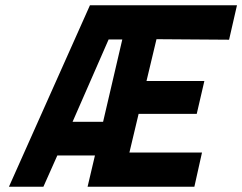

<svg xmlns="http://www.w3.org/2000/svg" viewBox="-20 -710 921 730"><path d="M313 0 341 -119H198L145 0H14L322 -690H881L851 -559L575 -561L537 -402H757L728 -277H507L472 -130H748L719 0ZM393 -560 256 -247H372L445 -560Z"/></svg>

Font: Titillium Web
Style: Bold Italic
Weight: 700
Italic angle: -13°
Version: Version 1.001;PS 57.000;hotconv 1.0.70;makeotf.lib2.5.55311